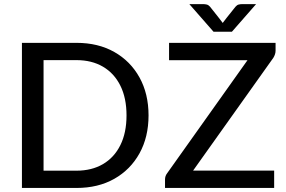

<svg xmlns="http://www.w3.org/2000/svg" viewBox="-20 -930 1414 950"><path d="M358.5 0H88.5V-718H358.5Q465.5 -718 545.5 -672.8Q625.5 -627.5 670.2 -546.8Q715 -466 715 -359Q715 -252 670.2 -171.2Q625.5 -90.5 545.5 -45.2Q465.5 0 358.5 0ZM358.5 -85.5Q434 -85.5 489.5 -118Q545 -150.5 575.5 -211.8Q606 -273 606 -359Q606 -445 575.5 -506.2Q545 -567.5 489.5 -600Q434 -632.5 358.5 -632.5H195.5V-85.5ZM1336.5 0H796.5V-41.5Q796.5 -59 806.5 -72L1204.5 -632H816.5V-718H1343.5V-679Q1343.5 -662 1332.5 -644L935.5 -86H1336.5ZM1127.5 -773H1036.5L917 -909.5H988Q994.5 -909.5 1003 -907.5Q1011.5 -905.5 1019 -897Q1076 -825.5 1082 -816.5Q1088 -825.5 1145 -896.5Q1152.5 -905.5 1161 -907.5Q1169.5 -909.5 1176 -909.5H1247Z"/></svg>

Font: Verano Sans Medium
Style: Regular
Weight: 500
Designer: Lukasz Dziedzic with Adam Twardoch and Botio Nikoltchev
Foundry: tyPoland Lukasz Dziedzic
Version: Version 3.001;December 28, 2019;FontCreator 12.0.0.2547 64-b